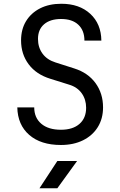

<svg xmlns="http://www.w3.org/2000/svg" viewBox="-20 -761 640 1021"><path d="M304 10Q197 10 135.5 -43.5Q74 -97 72 -190H162Q162 -135 199.5 -103Q237 -71 304 -71Q367 -71 402.5 -102Q438 -133 438 -188Q438 -232 414.5 -265Q391 -298 347 -311L248 -342Q173 -365 132.5 -419Q92 -473 92 -546Q92 -605 118.5 -648.5Q145 -692 193 -716.5Q241 -741 306 -741Q402 -741 460 -687.5Q518 -634 519 -545H429Q429 -599 396.5 -629.5Q364 -660 305 -660Q247 -660 214.5 -632Q182 -604 182 -554Q182 -509 206 -476Q230 -443 275 -429L375 -397Q448 -374 488 -319Q528 -264 528 -190Q528 -130 500 -85Q472 -40 421.5 -15Q371 10 304 10ZM190 240 285 95H390L285 240Z"/></svg>

Font: Liga JetBrainsMono Nerd Font
Style: Regular
Weight: 400
Designer: Philipp Nurullin, Konstantin Bulenkov
Foundry: JetBrains
Version: Version 2.225; ttfautohint (v1.8.3)